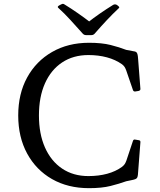

<svg xmlns="http://www.w3.org/2000/svg" viewBox="-20 -973 836 1001"><path d="M597 -941Q606 -935 598 -929Q568 -901 537 -868Q506 -835 473 -797Q466 -790 457 -790H428Q419 -790 412 -797Q378 -835 347 -869Q316 -903 285 -931Q277 -937 286 -943Q289 -945 292.5 -947Q296 -949 299 -950Q308 -956 316 -950Q352 -928 387 -903.5Q422 -879 456 -853H434Q467 -879 501 -902.5Q535 -926 569 -947Q577 -952 586 -949Q589 -948 592 -945.5Q595 -943 597 -941ZM444 8Q334 8 251 -39.5Q168 -87 121.5 -172.5Q75 -258 75 -371Q75 -484 121.5 -569Q168 -654 251.5 -702Q335 -750 444 -750Q511 -750 556.5 -738.5Q602 -727 638 -713L675 -706Q685 -705 689.5 -702Q694 -699 696.5 -691Q699 -683 700 -666L712 -510Q713 -502 703 -499L685 -496Q676 -495 673 -504L638 -606Q634 -617 629.5 -624Q625 -631 616 -638Q582 -662 537.5 -674Q493 -686 441 -686Q362 -686 304 -647.5Q246 -609 214.5 -538.5Q183 -468 183 -371Q183 -275 214.5 -204Q246 -133 304 -94Q362 -55 441 -55Q494 -55 538.5 -67Q583 -79 616 -103Q626 -111 630.5 -118Q635 -125 639 -136L673 -238Q676 -248 686 -245L704 -242Q713 -241 712 -231L699 -62Q698 -53 695.5 -47.5Q693 -42 685.5 -39Q678 -36 662 -33L638 -28Q602 -15 556.5 -3.5Q511 8 444 8Z"/></svg>

Font: Hahmlet
Style: Regular
Weight: 400
Designer: Minjoo Ham & Mark Frömberg
Foundry: hypertype
Version: Version 1.002